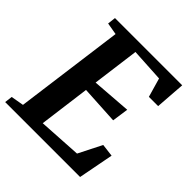

<svg xmlns="http://www.w3.org/2000/svg" viewBox="-202 -892 1041 1041"><g transform="rotate(45 318.5 -371.5)"><path d="M-6.5 0 -1 -44.5 72.5 -57.5 156 -684 87 -696 92.5 -743H608L595.5 -571H524.5L493 -680.5L301 -691.5L265.5 -421.5L491 -438.5L477.5 -344L257 -356.5L218.5 -63L466.5 -78L534 -211.5L607 -202.5L568 0Z"/></g></svg>

Font: Merriweather 28pt
Style: Bold Italic
Weight: 700
Italic angle: -7.8°
Version: Version 2.101